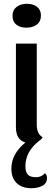

<svg xmlns="http://www.w3.org/2000/svg" viewBox="-20 -740 284 1013"><path d="M119 -594Q86 -594 66 -610Q46 -626 46 -656Q46 -687 67.5 -703.5Q89 -720 122 -720Q155 -720 175.5 -704Q196 -688 196 -658Q196 -627 174.5 -610.5Q153 -594 119 -594ZM217 174Q228 183 228 199Q228 227 204 240Q180 253 146 253Q96 253 68 226Q40 199 40 150Q40 72 114 12Q64 -3 64 -69V-510H174V-82Q174 -33 205 -16Q199 -4 185 4Q114 61 114 137Q114 167 126.5 181Q139 195 170 195Q199 195 217 174Z"/></svg>

Font: Sansita
Style: Regular
Weight: 400
Designer: Pablo Cosgaya
Foundry: Omnibus-Type
Version: Version 1.006;hotconv 1.0.109;makeotfexe 2.5.65596